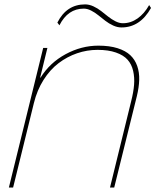

<svg xmlns="http://www.w3.org/2000/svg" viewBox="-20 -846 701 866"><path d="M597.2 -412.1 495.1 0H476.1L571.8 -390.1Q582 -430.2 584.7 -463.1Q587.4 -496.1 580.6 -526.1Q573.7 -556.2 555.4 -576.7Q537.1 -597.2 502.9 -609.1Q468.8 -621.1 419.9 -621.1Q372.6 -621.1 327.6 -605.7Q282.7 -590.3 244.1 -561Q205.6 -531.7 176.3 -485.4Q147 -439 132.8 -380.9L39.1 0H20L174.8 -629.9H193.8L161.1 -496.1H163.1Q204.6 -563 275.9 -601.6Q347.2 -640.1 423.8 -640.1Q473.6 -640.1 510 -628.7Q546.4 -617.2 567.6 -597.2Q588.9 -577.1 598.9 -548.3Q608.9 -519.5 607.9 -485.8Q606.9 -452.1 597.2 -412.1ZM652.8 -823.2 661.1 -810.1Q611.8 -722.2 527.8 -722.2Q509.3 -722.2 490.2 -731Q471.2 -739.7 455.1 -752.2Q439 -764.6 423.6 -777.1Q408.2 -789.6 391.1 -798.3Q374 -807.1 357.9 -807.1Q286.1 -807.1 248 -731.9L238.8 -744.1Q280.3 -826.2 363.8 -826.2Q382.3 -826.2 401.4 -817.4Q420.4 -808.6 436.3 -796.1Q452.1 -783.7 467.8 -771.2Q483.4 -758.8 500.7 -750Q518.1 -741.2 534.2 -741.2Q569.8 -741.2 600.3 -762.7Q630.9 -784.2 652.8 -823.2Z"/></svg>

Font: Sinkin Sans 100 Thin Italic
Style: Regular
Weight: 100
Italic angle: -112°
Designer: Keith Bates
Foundry: K-Type
Version: Sinkin Sans (version 1.0)  by Keith Bates   •   © 2014   www